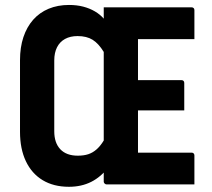

<svg xmlns="http://www.w3.org/2000/svg" viewBox="-20 -729 840 759"><path d="M252.6 -709.4Q283.3 -709.4 308.9 -702.8Q334.6 -696.1 355.1 -684Q375.7 -672 390.1 -655.3V-700H737.5Q742.5 -700 745.5 -697Q748.5 -694 748.5 -689Q748.5 -660.4 748.5 -631.7Q748.5 -603.1 748.5 -574.4H488.8L390.1 -523.7Q369.8 -557 346.2 -571.7Q322.6 -586.4 286.7 -586.4Q257.9 -586.4 237.2 -575.1Q216.5 -563.8 205.5 -542.2Q194.5 -520.6 194.5 -489.8V-209.9Q194.5 -164.1 218.6 -138.8Q242.7 -113.6 287.5 -113.6Q311.2 -113.6 329 -119.4Q346.8 -125.3 361.9 -138.6Q377 -151.9 390.1 -173.5Q390.1 -229.1 390.1 -284.3Q390.1 -339.5 390.1 -395.5Q390.1 -451.5 390.1 -507.1Q390.1 -562.8 390.1 -618.2L536 -623.6L525.5 -600.4Q525.5 -585.4 525.5 -570.5Q525.5 -555.5 525.5 -539.7Q525.5 -488.4 525.5 -436.4Q525.5 -384.3 525.5 -332.6Q525.5 -281 525.5 -228.9Q525.5 -176.9 525.5 -125.6H737.5Q742.5 -125.6 745.5 -122.6Q748.5 -119.6 748.5 -114.6Q748.5 -85.9 748.5 -57.3Q748.5 -28.6 748.5 0H401.1Q397.1 0 393.6 -3.4Q390.1 -6.8 390.1 -10.6V-77.4L410 -69.6Q379.4 -29.6 340.6 -10.1Q301.9 9.4 252.6 9.4Q191.9 9.4 148.6 -16.8Q105.3 -43 82.2 -91.9Q59.1 -140.7 59.1 -208.1V-491.3Q59.1 -541.8 72.5 -582.1Q86 -622.4 111.1 -650.9Q136.2 -679.3 172.2 -694.4Q208.3 -709.4 252.6 -709.4ZM462.1 -412.2H697.7Q702.6 -412.2 705.5 -409.2Q708.4 -406.2 708.4 -401.2Q708.4 -373.2 708.4 -347.3Q708.4 -321.4 708.4 -292.6H462.1Z"/></svg>

Font: Recursive Sans Linear Light
Style: Regular
Weight: 300
Version: Version 1.085